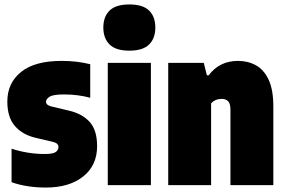

<svg xmlns="http://www.w3.org/2000/svg" viewBox="-20 -833 1287 864"><path d="M186 11Q145 11 106.5 5.2Q68 -0.5 32 -13V-164Q64.5 -153 102.8 -146.5Q141 -140 182 -140Q218 -140 230.5 -148.8Q243 -157.5 243 -171Q243 -188.5 220 -194L140 -213Q81.5 -226.5 47.2 -265.8Q13 -305 13 -376Q13 -459.5 74.8 -509.2Q136.5 -559 257 -559Q294 -559 326.2 -555Q358.5 -551 386 -544V-393Q358.5 -400.5 329.8 -404.2Q301 -408 268 -408Q218.5 -408 202.8 -397.5Q187 -387 187 -375Q187 -360 211 -354L291 -335Q350.5 -321 383.8 -284Q417 -247 417 -175Q417 -89 354.5 -39Q292 11 186 11Z M465 0V-550H659V0ZM562 -605Q501.5 -605 473.2 -632.8Q445 -660.5 445 -709Q445 -758 473.2 -785.5Q501.5 -813 562 -813Q623 -813 651 -785.5Q679 -758 679 -709Q679 -660.5 651 -632.8Q623 -605 562 -605Z M737 0V-550H897L911 -494H919Q967.5 -559 1051 -559Q1096 -559 1132 -539Q1168 -519 1189 -474Q1210 -429 1210 -354V0H1017V-339Q1017 -367.5 1006.2 -377.8Q995.5 -388 978 -388Q948.5 -388 930 -368V0Z"/></svg>

Font: Encode Sans Condensed Condensed Black
Style: Regular
Weight: 900
Width: 3
Designer: Multiple Designers
Foundry: Impallari Type
Version: Version 3.000; ttfautohint (v1.8.3) -l 8 -r 50 -G 200 -x 14 